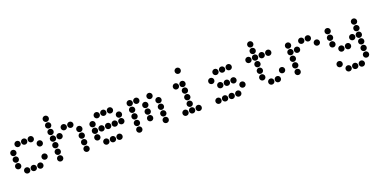

<svg xmlns="http://www.w3.org/2000/svg" viewBox="-15 -1617 5430 2735"><g transform="rotate(-20 2700.0 -250.0)"><path d="M149 -495Q131 -495 118 -482Q105 -469 105 -451V-449Q105 -431 118 -418Q131 -405 149 -405H151Q169 -405 182 -418Q195 -431 195 -449V-451Q195 -469 182 -482Q169 -495 151 -495ZM249 -495Q231 -495 218 -482Q205 -469 205 -451V-449Q205 -431 218 -418Q231 -405 249 -405H251Q269 -405 282 -418Q295 -431 295 -449V-451Q295 -469 282 -482Q269 -495 251 -495ZM349 -495Q331 -495 318 -482Q305 -469 305 -451V-449Q305 -431 318 -418Q331 -405 349 -405H351Q369 -405 382 -418Q395 -431 395 -449V-451Q395 -469 382 -482Q369 -495 351 -495ZM49 -395Q31 -395 18 -382Q5 -369 5 -351V-349Q5 -331 18 -318Q31 -305 49 -305H51Q69 -305 82 -318Q95 -331 95 -349V-351Q95 -369 82 -382Q69 -395 51 -395ZM449 -395Q431 -395 418 -382Q405 -369 405 -351V-349Q405 -331 418 -318Q431 -305 449 -305H451Q469 -305 482 -318Q495 -331 495 -349V-351Q495 -369 482 -382Q469 -395 451 -395ZM49 -295Q31 -295 18 -282Q5 -269 5 -251V-249Q5 -231 18 -218Q31 -205 49 -205H51Q69 -205 82 -218Q95 -231 95 -249V-251Q95 -269 82 -282Q69 -295 51 -295ZM49 -195Q31 -195 18 -182Q5 -169 5 -151V-149Q5 -131 18 -118Q31 -105 49 -105H51Q69 -105 82 -118Q95 -131 95 -149V-151Q95 -169 82 -182Q69 -195 51 -195ZM449 -195Q431 -195 418 -182Q405 -169 405 -151V-149Q405 -131 418 -118Q431 -105 449 -105H451Q469 -105 482 -118Q495 -131 495 -149V-151Q495 -169 482 -182Q469 -195 451 -195ZM149 -95Q131 -95 118 -82Q105 -69 105 -51V-49Q105 -31 118 -18Q131 -5 149 -5H151Q169 -5 182 -18Q195 -31 195 -49V-51Q195 -69 182 -82Q169 -95 151 -95ZM249 -95Q231 -95 218 -82Q205 -69 205 -51V-49Q205 -31 218 -18Q231 -5 249 -5H251Q269 -5 282 -18Q295 -31 295 -49V-51Q295 -69 282 -82Q269 -95 251 -95ZM349 -95Q331 -95 318 -82Q305 -69 305 -51V-49Q305 -31 318 -18Q331 -5 349 -5H351Q369 -5 382 -18Q395 -31 395 -49V-51Q395 -69 382 -82Q369 -95 351 -95Z M649 -695Q631 -695 618 -682Q605 -669 605 -651V-649Q605 -631 618 -618Q631 -605 649 -605H651Q669 -605 682 -618Q695 -631 695 -649V-651Q695 -669 682 -682Q669 -695 651 -695ZM649 -595Q631 -595 618 -582Q605 -569 605 -551V-549Q605 -531 618 -518Q631 -505 649 -505H651Q669 -505 682 -518Q695 -531 695 -549V-551Q695 -569 682 -582Q669 -595 651 -595ZM649 -495Q631 -495 618 -482Q605 -469 605 -451V-449Q605 -431 618 -418Q631 -405 649 -405H651Q669 -405 682 -418Q695 -431 695 -449V-451Q695 -469 682 -482Q669 -495 651 -495ZM849 -495Q831 -495 818 -482Q805 -469 805 -451V-449Q805 -431 818 -418Q831 -405 849 -405H851Q869 -405 882 -418Q895 -431 895 -449V-451Q895 -469 882 -482Q869 -495 851 -495ZM949 -495Q931 -495 918 -482Q905 -469 905 -451V-449Q905 -431 918 -418Q931 -405 949 -405H951Q969 -405 982 -418Q995 -431 995 -449V-451Q995 -469 982 -482Q969 -495 951 -495ZM649 -395Q631 -395 618 -382Q605 -369 605 -351V-349Q605 -331 618 -318Q631 -305 649 -305H651Q669 -305 682 -318Q695 -331 695 -349V-351Q695 -369 682 -382Q669 -395 651 -395ZM749 -395Q731 -395 718 -382Q705 -369 705 -351V-349Q705 -331 718 -318Q731 -305 749 -305H751Q769 -305 782 -318Q795 -331 795 -349V-351Q795 -369 782 -382Q769 -395 751 -395ZM1049 -395Q1031 -395 1018 -382Q1005 -369 1005 -351V-349Q1005 -331 1018 -318Q1031 -305 1049 -305H1051Q1069 -305 1082 -318Q1095 -331 1095 -349V-351Q1095 -369 1082 -382Q1069 -395 1051 -395ZM649 -295Q631 -295 618 -282Q605 -269 605 -251V-249Q605 -231 618 -218Q631 -205 649 -205H651Q669 -205 682 -218Q695 -231 695 -249V-251Q695 -269 682 -282Q669 -295 651 -295ZM1049 -295Q1031 -295 1018 -282Q1005 -269 1005 -251V-249Q1005 -231 1018 -218Q1031 -205 1049 -205H1051Q1069 -205 1082 -218Q1095 -231 1095 -249V-251Q1095 -269 1082 -282Q1069 -295 1051 -295ZM649 -195Q631 -195 618 -182Q605 -169 605 -151V-149Q605 -131 618 -118Q631 -105 649 -105H651Q669 -105 682 -118Q695 -131 695 -149V-151Q695 -169 682 -182Q669 -195 651 -195ZM1049 -195Q1031 -195 1018 -182Q1005 -169 1005 -151V-149Q1005 -131 1018 -118Q1031 -105 1049 -105H1051Q1069 -105 1082 -118Q1095 -131 1095 -149V-151Q1095 -169 1082 -182Q1069 -195 1051 -195ZM649 -95Q631 -95 618 -82Q605 -69 605 -51V-49Q605 -31 618 -18Q631 -5 649 -5H651Q669 -5 682 -18Q695 -31 695 -49V-51Q695 -69 682 -82Q669 -95 651 -95ZM1049 -95Q1031 -95 1018 -82Q1005 -69 1005 -51V-49Q1005 -31 1018 -18Q1031 -5 1049 -5H1051Q1069 -5 1082 -18Q1095 -31 1095 -49V-51Q1095 -69 1082 -82Q1069 -95 1051 -95Z M1349 -495Q1331 -495 1318 -482Q1305 -469 1305 -451V-449Q1305 -431 1318 -418Q1331 -405 1349 -405H1351Q1369 -405 1382 -418Q1395 -431 1395 -449V-451Q1395 -469 1382 -482Q1369 -495 1351 -495ZM1449 -495Q1431 -495 1418 -482Q1405 -469 1405 -451V-449Q1405 -431 1418 -418Q1431 -405 1449 -405H1451Q1469 -405 1482 -418Q1495 -431 1495 -449V-451Q1495 -469 1482 -482Q1469 -495 1451 -495ZM1549 -495Q1531 -495 1518 -482Q1505 -469 1505 -451V-449Q1505 -431 1518 -418Q1531 -405 1549 -405H1551Q1569 -405 1582 -418Q1595 -431 1595 -449V-451Q1595 -469 1582 -482Q1569 -495 1551 -495ZM1249 -395Q1231 -395 1218 -382Q1205 -369 1205 -351V-349Q1205 -331 1218 -318Q1231 -305 1249 -305H1251Q1269 -305 1282 -318Q1295 -331 1295 -349V-351Q1295 -369 1282 -382Q1269 -395 1251 -395ZM1649 -395Q1631 -395 1618 -382Q1605 -369 1605 -351V-349Q1605 -331 1618 -318Q1631 -305 1649 -305H1651Q1669 -305 1682 -318Q1695 -331 1695 -349V-351Q1695 -369 1682 -382Q1669 -395 1651 -395ZM1249 -295Q1231 -295 1218 -282Q1205 -269 1205 -251V-249Q1205 -231 1218 -218Q1231 -205 1249 -205H1251Q1269 -205 1282 -218Q1295 -231 1295 -249V-251Q1295 -269 1282 -282Q1269 -295 1251 -295ZM1349 -295Q1331 -295 1318 -282Q1305 -269 1305 -251V-249Q1305 -231 1318 -218Q1331 -205 1349 -205H1351Q1369 -205 1382 -218Q1395 -231 1395 -249V-251Q1395 -269 1382 -282Q1369 -295 1351 -295ZM1449 -295Q1431 -295 1418 -282Q1405 -269 1405 -251V-249Q1405 -231 1418 -218Q1431 -205 1449 -205H1451Q1469 -205 1482 -218Q1495 -231 1495 -249V-251Q1495 -269 1482 -282Q1469 -295 1451 -295ZM1549 -295Q1531 -295 1518 -282Q1505 -269 1505 -251V-249Q1505 -231 1518 -218Q1531 -205 1549 -205H1551Q1569 -205 1582 -218Q1595 -231 1595 -249V-251Q1595 -269 1582 -282Q1569 -295 1551 -295ZM1649 -295Q1631 -295 1618 -282Q1605 -269 1605 -251V-249Q1605 -231 1618 -218Q1631 -205 1649 -205H1651Q1669 -205 1682 -218Q1695 -231 1695 -249V-251Q1695 -269 1682 -282Q1669 -295 1651 -295ZM1249 -195Q1231 -195 1218 -182Q1205 -169 1205 -151V-149Q1205 -131 1218 -118Q1231 -105 1249 -105H1251Q1269 -105 1282 -118Q1295 -131 1295 -149V-151Q1295 -169 1282 -182Q1269 -195 1251 -195ZM1349 -95Q1331 -95 1318 -82Q1305 -69 1305 -51V-49Q1305 -31 1318 -18Q1331 -5 1349 -5H1351Q1369 -5 1382 -18Q1395 -31 1395 -49V-51Q1395 -69 1382 -82Q1369 -95 1351 -95ZM1449 -95Q1431 -95 1418 -82Q1405 -69 1405 -51V-49Q1405 -31 1418 -18Q1431 -5 1449 -5H1451Q1469 -5 1482 -18Q1495 -31 1495 -49V-51Q1495 -69 1482 -82Q1469 -95 1451 -95ZM1549 -95Q1531 -95 1518 -82Q1505 -69 1505 -51V-49Q1505 -31 1518 -18Q1531 -5 1549 -5H1551Q1569 -5 1582 -18Q1595 -31 1595 -49V-51Q1595 -69 1582 -82Q1569 -95 1551 -95Z M1849 -495Q1831 -495 1818 -482Q1805 -469 1805 -451V-449Q1805 -431 1818 -418Q1831 -405 1849 -405H1851Q1869 -405 1882 -418Q1895 -431 1895 -449V-451Q1895 -469 1882 -482Q1869 -495 1851 -495ZM1949 -495Q1931 -495 1918 -482Q1905 -469 1905 -451V-449Q1905 -431 1918 -418Q1931 -405 1949 -405H1951Q1969 -405 1982 -418Q1995 -431 1995 -449V-451Q1995 -469 1982 -482Q1969 -495 1951 -495ZM2149 -495Q2131 -495 2118 -482Q2105 -469 2105 -451V-449Q2105 -431 2118 -418Q2131 -405 2149 -405H2151Q2169 -405 2182 -418Q2195 -431 2195 -449V-451Q2195 -469 2182 -482Q2169 -495 2151 -495ZM1849 -395Q1831 -395 1818 -382Q1805 -369 1805 -351V-349Q1805 -331 1818 -318Q1831 -305 1849 -305H1851Q1869 -305 1882 -318Q1895 -331 1895 -349V-351Q1895 -369 1882 -382Q1869 -395 1851 -395ZM2049 -395Q2031 -395 2018 -382Q2005 -369 2005 -351V-349Q2005 -331 2018 -318Q2031 -305 2049 -305H2051Q2069 -305 2082 -318Q2095 -331 2095 -349V-351Q2095 -369 2082 -382Q2069 -395 2051 -395ZM2249 -395Q2231 -395 2218 -382Q2205 -369 2205 -351V-349Q2205 -331 2218 -318Q2231 -305 2249 -305H2251Q2269 -305 2282 -318Q2295 -331 2295 -349V-351Q2295 -369 2282 -382Q2269 -395 2251 -395ZM1849 -295Q1831 -295 1818 -282Q1805 -269 1805 -251V-249Q1805 -231 1818 -218Q1831 -205 1849 -205H1851Q1869 -205 1882 -218Q1895 -231 1895 -249V-251Q1895 -269 1882 -282Q1869 -295 1851 -295ZM2049 -295Q2031 -295 2018 -282Q2005 -269 2005 -251V-249Q2005 -231 2018 -218Q2031 -205 2049 -205H2051Q2069 -205 2082 -218Q2095 -231 2095 -249V-251Q2095 -269 2082 -282Q2069 -295 2051 -295ZM2249 -295Q2231 -295 2218 -282Q2205 -269 2205 -251V-249Q2205 -231 2218 -218Q2231 -205 2249 -205H2251Q2269 -205 2282 -218Q2295 -231 2295 -249V-251Q2295 -269 2282 -282Q2269 -295 2251 -295ZM1849 -195Q1831 -195 1818 -182Q1805 -169 1805 -151V-149Q1805 -131 1818 -118Q1831 -105 1849 -105H1851Q1869 -105 1882 -118Q1895 -131 1895 -149V-151Q1895 -169 1882 -182Q1869 -195 1851 -195ZM2049 -195Q2031 -195 2018 -182Q2005 -169 2005 -151V-149Q2005 -131 2018 -118Q2031 -105 2049 -105H2051Q2069 -105 2082 -118Q2095 -131 2095 -149V-151Q2095 -169 2082 -182Q2069 -195 2051 -195ZM2249 -195Q2231 -195 2218 -182Q2205 -169 2205 -151V-149Q2205 -131 2218 -118Q2231 -105 2249 -105H2251Q2269 -105 2282 -118Q2295 -131 2295 -149V-151Q2295 -169 2282 -182Q2269 -195 2251 -195ZM1849 -95Q1831 -95 1818 -82Q1805 -69 1805 -51V-49Q1805 -31 1818 -18Q1831 -5 1849 -5H1851Q1869 -5 1882 -18Q1895 -31 1895 -49V-51Q1895 -69 1882 -82Q1869 -95 1851 -95ZM2249 -95Q2231 -95 2218 -82Q2205 -69 2205 -51V-49Q2205 -31 2218 -18Q2231 -5 2249 -5H2251Q2269 -5 2282 -18Q2295 -31 2295 -49V-51Q2295 -69 2282 -82Q2269 -95 2251 -95Z M2649 -695Q2631 -695 2618 -682Q2605 -669 2605 -651V-649Q2605 -631 2618 -618Q2631 -605 2649 -605H2651Q2669 -605 2682 -618Q2695 -631 2695 -649V-651Q2695 -669 2682 -682Q2669 -695 2651 -695ZM2549 -495Q2531 -495 2518 -482Q2505 -469 2505 -451V-449Q2505 -431 2518 -418Q2531 -405 2549 -405H2551Q2569 -405 2582 -418Q2595 -431 2595 -449V-451Q2595 -469 2582 -482Q2569 -495 2551 -495ZM2649 -495Q2631 -495 2618 -482Q2605 -469 2605 -451V-449Q2605 -431 2618 -418Q2631 -405 2649 -405H2651Q2669 -405 2682 -418Q2695 -431 2695 -449V-451Q2695 -469 2682 -482Q2669 -495 2651 -495ZM2649 -395Q2631 -395 2618 -382Q2605 -369 2605 -351V-349Q2605 -331 2618 -318Q2631 -305 2649 -305H2651Q2669 -305 2682 -318Q2695 -331 2695 -349V-351Q2695 -369 2682 -382Q2669 -395 2651 -395ZM2649 -295Q2631 -295 2618 -282Q2605 -269 2605 -251V-249Q2605 -231 2618 -218Q2631 -205 2649 -205H2651Q2669 -205 2682 -218Q2695 -231 2695 -249V-251Q2695 -269 2682 -282Q2669 -295 2651 -295ZM2649 -195Q2631 -195 2618 -182Q2605 -169 2605 -151V-149Q2605 -131 2618 -118Q2631 -105 2649 -105H2651Q2669 -105 2682 -118Q2695 -131 2695 -149V-151Q2695 -169 2682 -182Q2669 -195 2651 -195ZM2549 -95Q2531 -95 2518 -82Q2505 -69 2505 -51V-49Q2505 -31 2518 -18Q2531 -5 2549 -5H2551Q2569 -5 2582 -18Q2595 -31 2595 -49V-51Q2595 -69 2582 -82Q2569 -95 2551 -95ZM2649 -95Q2631 -95 2618 -82Q2605 -69 2605 -51V-49Q2605 -31 2618 -18Q2631 -5 2649 -5H2651Q2669 -5 2682 -18Q2695 -31 2695 -49V-51Q2695 -69 2682 -82Q2669 -95 2651 -95ZM2749 -95Q2731 -95 2718 -82Q2705 -69 2705 -51V-49Q2705 -31 2718 -18Q2731 -5 2749 -5H2751Q2769 -5 2782 -18Q2795 -31 2795 -49V-51Q2795 -69 2782 -82Q2769 -95 2751 -95Z M3149 -495Q3131 -495 3118 -482Q3105 -469 3105 -451V-449Q3105 -431 3118 -418Q3131 -405 3149 -405H3151Q3169 -405 3182 -418Q3195 -431 3195 -449V-451Q3195 -469 3182 -482Q3169 -495 3151 -495ZM3249 -495Q3231 -495 3218 -482Q3205 -469 3205 -451V-449Q3205 -431 3218 -418Q3231 -405 3249 -405H3251Q3269 -405 3282 -418Q3295 -431 3295 -449V-451Q3295 -469 3282 -482Q3269 -495 3251 -495ZM3349 -495Q3331 -495 3318 -482Q3305 -469 3305 -451V-449Q3305 -431 3318 -418Q3331 -405 3349 -405H3351Q3369 -405 3382 -418Q3395 -431 3395 -449V-451Q3395 -469 3382 -482Q3369 -495 3351 -495ZM3049 -395Q3031 -395 3018 -382Q3005 -369 3005 -351V-349Q3005 -331 3018 -318Q3031 -305 3049 -305H3051Q3069 -305 3082 -318Q3095 -331 3095 -349V-351Q3095 -369 3082 -382Q3069 -395 3051 -395ZM3149 -295Q3131 -295 3118 -282Q3105 -269 3105 -251V-249Q3105 -231 3118 -218Q3131 -205 3149 -205H3151Q3169 -205 3182 -218Q3195 -231 3195 -249V-251Q3195 -269 3182 -282Q3169 -295 3151 -295ZM3249 -295Q3231 -295 3218 -282Q3205 -269 3205 -251V-249Q3205 -231 3218 -218Q3231 -205 3249 -205H3251Q3269 -205 3282 -218Q3295 -231 3295 -249V-251Q3295 -269 3282 -282Q3269 -295 3251 -295ZM3349 -295Q3331 -295 3318 -282Q3305 -269 3305 -251V-249Q3305 -231 3318 -218Q3331 -205 3349 -205H3351Q3369 -205 3382 -218Q3395 -231 3395 -249V-251Q3395 -269 3382 -282Q3369 -295 3351 -295ZM3449 -195Q3431 -195 3418 -182Q3405 -169 3405 -151V-149Q3405 -131 3418 -118Q3431 -105 3449 -105H3451Q3469 -105 3482 -118Q3495 -131 3495 -149V-151Q3495 -169 3482 -182Q3469 -195 3451 -195ZM3049 -95Q3031 -95 3018 -82Q3005 -69 3005 -51V-49Q3005 -31 3018 -18Q3031 -5 3049 -5H3051Q3069 -5 3082 -18Q3095 -31 3095 -49V-51Q3095 -69 3082 -82Q3069 -95 3051 -95ZM3149 -95Q3131 -95 3118 -82Q3105 -69 3105 -51V-49Q3105 -31 3118 -18Q3131 -5 3149 -5H3151Q3169 -5 3182 -18Q3195 -31 3195 -49V-51Q3195 -69 3182 -82Q3169 -95 3151 -95ZM3249 -95Q3231 -95 3218 -82Q3205 -69 3205 -51V-49Q3205 -31 3218 -18Q3231 -5 3249 -5H3251Q3269 -5 3282 -18Q3295 -31 3295 -49V-51Q3295 -69 3282 -82Q3269 -95 3251 -95ZM3349 -95Q3331 -95 3318 -82Q3305 -69 3305 -51V-49Q3305 -31 3318 -18Q3331 -5 3349 -5H3351Q3369 -5 3382 -18Q3395 -31 3395 -49V-51Q3395 -69 3382 -82Q3369 -95 3351 -95Z M3749 -695Q3731 -695 3718 -682Q3705 -669 3705 -651V-649Q3705 -631 3718 -618Q3731 -605 3749 -605H3751Q3769 -605 3782 -618Q3795 -631 3795 -649V-651Q3795 -669 3782 -682Q3769 -695 3751 -695ZM3749 -595Q3731 -595 3718 -582Q3705 -569 3705 -551V-549Q3705 -531 3718 -518Q3731 -505 3749 -505H3751Q3769 -505 3782 -518Q3795 -531 3795 -549V-551Q3795 -569 3782 -582Q3769 -595 3751 -595ZM3649 -495Q3631 -495 3618 -482Q3605 -469 3605 -451V-449Q3605 -431 3618 -418Q3631 -405 3649 -405H3651Q3669 -405 3682 -418Q3695 -431 3695 -449V-451Q3695 -469 3682 -482Q3669 -495 3651 -495ZM3749 -495Q3731 -495 3718 -482Q3705 -469 3705 -451V-449Q3705 -431 3718 -418Q3731 -405 3749 -405H3751Q3769 -405 3782 -418Q3795 -431 3795 -449V-451Q3795 -469 3782 -482Q3769 -495 3751 -495ZM3849 -495Q3831 -495 3818 -482Q3805 -469 3805 -451V-449Q3805 -431 3818 -418Q3831 -405 3849 -405H3851Q3869 -405 3882 -418Q3895 -431 3895 -449V-451Q3895 -469 3882 -482Q3869 -495 3851 -495ZM3949 -495Q3931 -495 3918 -482Q3905 -469 3905 -451V-449Q3905 -431 3918 -418Q3931 -405 3949 -405H3951Q3969 -405 3982 -418Q3995 -431 3995 -449V-451Q3995 -469 3982 -482Q3969 -495 3951 -495ZM3749 -395Q3731 -395 3718 -382Q3705 -369 3705 -351V-349Q3705 -331 3718 -318Q3731 -305 3749 -305H3751Q3769 -305 3782 -318Q3795 -331 3795 -349V-351Q3795 -369 3782 -382Q3769 -395 3751 -395ZM3749 -295Q3731 -295 3718 -282Q3705 -269 3705 -251V-249Q3705 -231 3718 -218Q3731 -205 3749 -205H3751Q3769 -205 3782 -218Q3795 -231 3795 -249V-251Q3795 -269 3782 -282Q3769 -295 3751 -295ZM3749 -195Q3731 -195 3718 -182Q3705 -169 3705 -151V-149Q3705 -131 3718 -118Q3731 -105 3749 -105H3751Q3769 -105 3782 -118Q3795 -131 3795 -149V-151Q3795 -169 3782 -182Q3769 -195 3751 -195ZM4049 -195Q4031 -195 4018 -182Q4005 -169 4005 -151V-149Q4005 -131 4018 -118Q4031 -105 4049 -105H4051Q4069 -105 4082 -118Q4095 -131 4095 -149V-151Q4095 -169 4082 -182Q4069 -195 4051 -195ZM3849 -95Q3831 -95 3818 -82Q3805 -69 3805 -51V-49Q3805 -31 3818 -18Q3831 -5 3849 -5H3851Q3869 -5 3882 -18Q3895 -31 3895 -49V-51Q3895 -69 3882 -82Q3869 -95 3851 -95ZM3949 -95Q3931 -95 3918 -82Q3905 -69 3905 -51V-49Q3905 -31 3918 -18Q3931 -5 3949 -5H3951Q3969 -5 3982 -18Q3995 -31 3995 -49V-51Q3995 -69 3982 -82Q3969 -95 3951 -95Z M4249 -495Q4231 -495 4218 -482Q4205 -469 4205 -451V-449Q4205 -431 4218 -418Q4231 -405 4249 -405H4251Q4269 -405 4282 -418Q4295 -431 4295 -449V-451Q4295 -469 4282 -482Q4269 -495 4251 -495ZM4449 -495Q4431 -495 4418 -482Q4405 -469 4405 -451V-449Q4405 -431 4418 -418Q4431 -405 4449 -405H4451Q4469 -405 4482 -418Q4495 -431 4495 -449V-451Q4495 -469 4482 -482Q4469 -495 4451 -495ZM4549 -495Q4531 -495 4518 -482Q4505 -469 4505 -451V-449Q4505 -431 4518 -418Q4531 -405 4549 -405H4551Q4569 -405 4582 -418Q4595 -431 4595 -449V-451Q4595 -469 4582 -482Q4569 -495 4551 -495ZM4249 -395Q4231 -395 4218 -382Q4205 -369 4205 -351V-349Q4205 -331 4218 -318Q4231 -305 4249 -305H4251Q4269 -305 4282 -318Q4295 -331 4295 -349V-351Q4295 -369 4282 -382Q4269 -395 4251 -395ZM4349 -395Q4331 -395 4318 -382Q4305 -369 4305 -351V-349Q4305 -331 4318 -318Q4331 -305 4349 -305H4351Q4369 -305 4382 -318Q4395 -331 4395 -349V-351Q4395 -369 4382 -382Q4369 -395 4351 -395ZM4649 -395Q4631 -395 4618 -382Q4605 -369 4605 -351V-349Q4605 -331 4618 -318Q4631 -305 4649 -305H4651Q4669 -305 4682 -318Q4695 -331 4695 -349V-351Q4695 -369 4682 -382Q4669 -395 4651 -395ZM4249 -295Q4231 -295 4218 -282Q4205 -269 4205 -251V-249Q4205 -231 4218 -218Q4231 -205 4249 -205H4251Q4269 -205 4282 -218Q4295 -231 4295 -249V-251Q4295 -269 4282 -282Q4269 -295 4251 -295ZM4249 -195Q4231 -195 4218 -182Q4205 -169 4205 -151V-149Q4205 -131 4218 -118Q4231 -105 4249 -105H4251Q4269 -105 4282 -118Q4295 -131 4295 -149V-151Q4295 -169 4282 -182Q4269 -195 4251 -195ZM4249 -95Q4231 -95 4218 -82Q4205 -69 4205 -51V-49Q4205 -31 4218 -18Q4231 -5 4249 -5H4251Q4269 -5 4282 -18Q4295 -31 4295 -49V-51Q4295 -69 4282 -82Q4269 -95 4251 -95Z M4849 -495Q4831 -495 4818 -482Q4805 -469 4805 -451V-449Q4805 -431 4818 -418Q4831 -405 4849 -405H4851Q4869 -405 4882 -418Q4895 -431 4895 -449V-451Q4895 -469 4882 -482Q4869 -495 4851 -495ZM5249 -495Q5231 -495 5218 -482Q5205 -469 5205 -451V-449Q5205 -431 5218 -418Q5231 -405 5249 -405H5251Q5269 -405 5282 -418Q5295 -431 5295 -449V-451Q5295 -469 5282 -482Q5269 -495 5251 -495ZM4849 -395Q4831 -395 4818 -382Q4805 -369 4805 -351V-349Q4805 -331 4818 -318Q4831 -305 4849 -305H4851Q4869 -305 4882 -318Q4895 -331 4895 -349V-351Q4895 -369 4882 -382Q4869 -395 4851 -395ZM5249 -395Q5231 -395 5218 -382Q5205 -369 5205 -351V-349Q5205 -331 5218 -318Q5231 -305 5249 -305H5251Q5269 -305 5282 -318Q5295 -331 5295 -349V-351Q5295 -369 5282 -382Q5269 -395 5251 -395ZM4849 -295Q4831 -295 4818 -282Q4805 -269 4805 -251V-249Q4805 -231 4818 -218Q4831 -205 4849 -205H4851Q4869 -205 4882 -218Q4895 -231 4895 -249V-251Q4895 -269 4882 -282Q4869 -295 4851 -295ZM5149 -295Q5131 -295 5118 -282Q5105 -269 5105 -251V-249Q5105 -231 5118 -218Q5131 -205 5149 -205H5151Q5169 -205 5182 -218Q5195 -231 5195 -249V-251Q5195 -269 5182 -282Q5169 -295 5151 -295ZM5249 -295Q5231 -295 5218 -282Q5205 -269 5205 -251V-249Q5205 -231 5218 -218Q5231 -205 5249 -205H5251Q5269 -205 5282 -218Q5295 -231 5295 -249V-251Q5295 -269 5282 -282Q5269 -295 5251 -295ZM4949 -195Q4931 -195 4918 -182Q4905 -169 4905 -151V-149Q4905 -131 4918 -118Q4931 -105 4949 -105H4951Q4969 -105 4982 -118Q4995 -131 4995 -149V-151Q4995 -169 4982 -182Q4969 -195 4951 -195ZM5049 -195Q5031 -195 5018 -182Q5005 -169 5005 -151V-149Q5005 -131 5018 -118Q5031 -105 5049 -105H5051Q5069 -105 5082 -118Q5095 -131 5095 -149V-151Q5095 -169 5082 -182Q5069 -195 5051 -195ZM5249 -195Q5231 -195 5218 -182Q5205 -169 5205 -151V-149Q5205 -131 5218 -118Q5231 -105 5249 -105H5251Q5269 -105 5282 -118Q5295 -131 5295 -149V-151Q5295 -169 5282 -182Q5269 -195 5251 -195ZM5249 -95Q5231 -95 5218 -82Q5205 -69 5205 -51V-49Q5205 -31 5218 -18Q5231 -5 5249 -5H5251Q5269 -5 5282 -18Q5295 -31 5295 -49V-51Q5295 -69 5282 -82Q5269 -95 5251 -95ZM4849 5Q4831 5 4818 18Q4805 31 4805 49V51Q4805 69 4818 82Q4831 95 4849 95H4851Q4869 95 4882 82Q4895 69 4895 51V49Q4895 31 4882 18Q4869 5 4851 5ZM5249 5Q5231 5 5218 18Q5205 31 5205 49V51Q5205 69 5218 82Q5231 95 5249 95H5251Q5269 95 5282 82Q5295 69 5295 51V49Q5295 31 5282 18Q5269 5 5251 5ZM4949 105Q4931 105 4918 118Q4905 131 4905 149V151Q4905 169 4918 182Q4931 195 4949 195H4951Q4969 195 4982 182Q4995 169 4995 151V149Q4995 131 4982 118Q4969 105 4951 105ZM5049 105Q5031 105 5018 118Q5005 131 5005 149V151Q5005 169 5018 182Q5031 195 5049 195H5051Q5069 195 5082 182Q5095 169 5095 151V149Q5095 131 5082 118Q5069 105 5051 105ZM5149 105Q5131 105 5118 118Q5105 131 5105 149V151Q5105 169 5118 182Q5131 195 5149 195H5151Q5169 195 5182 182Q5195 169 5195 151V149Q5195 131 5182 118Q5169 105 5151 105Z"/></g></svg>

Font: Doto Black Rounded Black
Style: Regular
Weight: 900
Monospace: yes
Version: Version 1.000